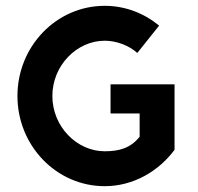

<svg xmlns="http://www.w3.org/2000/svg" viewBox="-20 -630 680 660"><path d="M460 -160C429 -121 390 -110 340 -110C244 -110 160 -195 160 -300C160 -405 244 -490 340 -490C380 -490 423 -474 452 -448L527 -542C476 -584 411 -610 340 -610C174 -610 40 -471 40 -300C40 -129 174 10 340 10C438 10 525 -41 580 -115V-340H360V-240H460V-160Z"/></svg>

Font: Gauge Heavy
Style: Bold
Weight: 900
Designer: Daniel Pimley
Foundry: Daniel Pimley
Version: Version 1.003;PS 001.001;hotconv 1.0.56